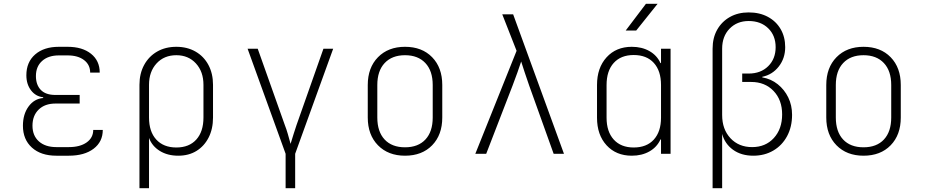

<svg xmlns="http://www.w3.org/2000/svg" viewBox="-20 -805 4840 1005"><path d="M340 10H275Q194 10 147 -32.5Q100 -75 100 -147Q100 -207 129.5 -247.5Q159 -288 206 -292V-296Q167 -300 142.5 -332Q118 -364 118 -411Q118 -480 164 -520Q210 -560 288 -560H334Q411 -560 456.5 -523.5Q502 -487 502 -425H452Q452 -466 420 -490.5Q388 -515 334 -515H288Q233 -515 200.5 -486Q168 -457 168 -407Q168 -361 193.5 -334.5Q219 -308 270 -308H397V-263H270Q215 -263 182.5 -231.5Q150 -200 150 -147Q150 -95 183.5 -65Q217 -35 275 -35H340Q399 -35 433.5 -59.5Q468 -84 468 -125H518Q518 -63 470 -26.5Q422 10 340 10Z M710 180V-361Q710 -420 734.5 -465Q759 -510 802.5 -535Q846 -560 903 -560Q960 -560 1003.5 -535Q1047 -510 1071 -465Q1095 -420 1095 -361V-190Q1095 -130 1072 -85Q1049 -40 1008.5 -15Q968 10 913 10Q857 10 816.5 -15Q776 -40 760 -83V180ZM903 -33Q970 -33 1007.5 -74.5Q1045 -116 1045 -190V-361Q1045 -430 1005.5 -473Q966 -516 903 -516Q839 -516 799.5 -473Q760 -430 760 -361V-190Q760 -116 798 -74.5Q836 -33 903 -33Z M1475 180V0L1276 -550H1329L1471 -150Q1479 -130 1486.5 -104Q1494 -78 1501 -52Q1509 -78 1517 -104Q1525 -130 1532 -150L1673 -550H1724L1525 0V180Z M2100 10Q2012 10 1958.5 -44.5Q1905 -99 1905 -190V-360Q1905 -451 1958.5 -505.5Q2012 -560 2100 -560Q2189 -560 2242 -505.5Q2295 -451 2295 -360V-190Q2295 -99 2242 -44.5Q2189 10 2100 10ZM2100 -34Q2169 -34 2207 -75Q2245 -116 2245 -190V-360Q2245 -434 2206.5 -475Q2168 -516 2100 -516Q2032 -516 1993.5 -475Q1955 -434 1955 -360V-190Q1955 -116 1993 -75Q2031 -34 2100 -34Z M2468 0 2684 -539 2609 -730H2666L2932 0H2878L2750 -357Q2738 -390 2726.5 -426Q2715 -462 2708 -483Q2701 -462 2688.5 -426Q2676 -390 2663 -357L2525 0Z M3255 -645 3361 -785H3422L3310 -645ZM3287 10Q3205 10 3155 -44.5Q3105 -99 3105 -189V-360Q3105 -450 3155 -505Q3205 -560 3287 -560Q3340 -560 3379.5 -537.5Q3419 -515 3437 -475H3440V-550H3490V0H3440V-75H3437Q3419 -35 3379.5 -12.5Q3340 10 3287 10ZM3297 -33Q3365 -33 3402.5 -74.5Q3440 -116 3440 -189V-360Q3440 -434 3402.5 -475.5Q3365 -517 3297 -517Q3230 -517 3192.5 -475.5Q3155 -434 3155 -360V-189Q3155 -116 3192.5 -74.5Q3230 -33 3297 -33Z M3710 180V-550Q3710 -607 3734 -649.5Q3758 -692 3800.5 -716Q3843 -740 3899 -740Q3956 -740 3999 -717Q4042 -694 4066 -653Q4090 -612 4090 -558Q4090 -500 4056.5 -457Q4023 -414 3970 -403V-400Q4016 -392 4051 -364Q4086 -336 4106 -295Q4126 -254 4126 -204Q4126 -141 4100 -92.5Q4074 -44 4028 -17Q3982 10 3923 10Q3860 10 3817 -21Q3774 -52 3760 -104V180ZM3917 -35Q3987 -35 4030.5 -82.5Q4074 -130 4074 -206Q4074 -282 4029 -329Q3984 -376 3912 -376H3865V-420H3899Q3962 -420 4001 -458.5Q4040 -497 4040 -558Q4040 -619 4001 -657Q3962 -695 3899 -695Q3838 -695 3799 -655Q3760 -615 3760 -550V-203Q3760 -128 3803.5 -81.5Q3847 -35 3917 -35Z M4500 10Q4412 10 4358.5 -44.5Q4305 -99 4305 -190V-360Q4305 -451 4358.5 -505.5Q4412 -560 4500 -560Q4589 -560 4642 -505.5Q4695 -451 4695 -360V-190Q4695 -99 4642 -44.5Q4589 10 4500 10ZM4500 -34Q4569 -34 4607 -75Q4645 -116 4645 -190V-360Q4645 -434 4606.5 -475Q4568 -516 4500 -516Q4432 -516 4393.5 -475Q4355 -434 4355 -360V-190Q4355 -116 4393 -75Q4431 -34 4500 -34Z"/></svg>

Font: JetBrains Mono NL Thin
Style: Regular
Weight: 100
Monospace: yes
Designer: Philipp Nurullin, Konstantin Bulenkov
Foundry: JetBrains
Version: Version 2.305; ttfautohint (v1.8.4.7-5d5b)